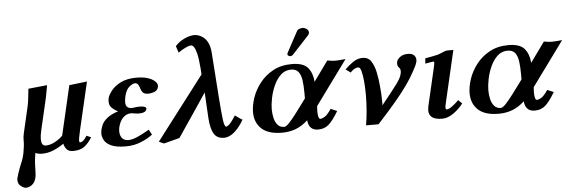

<svg xmlns="http://www.w3.org/2000/svg" viewBox="-55 -882 3884 1299"><g transform="rotate(-5 1887.0 -233.0)"><path d="M73 232Q60 232 40 217Q20 202 20 176Q20 173 20 169.5Q20 166 21 163Q25 147 31 129Q37 111 44 92Q52 72 60.5 51.5Q69 31 75 4Q77 -7 79 -19Q81 -31 83 -46Q86 -66 85.5 -89Q85 -112 91 -137L134 -323Q136 -332 138.5 -350.5Q141 -369 143 -388Q145 -407 146.5 -420.5Q148 -434 148 -434L276 -447Q276 -447 272.5 -427.5Q269 -408 264.5 -383.5Q260 -359 256 -343L211 -150Q202 -113 202 -85Q202 -65 209 -53Q216 -41 232 -41Q262 -41 294.5 -58.5Q327 -76 348 -98L426 -434L547 -448L472 -126Q466 -99 462.5 -81Q459 -63 459 -54Q459 -42 465 -42Q476 -42 486 -50.5Q496 -59 512 -83L542 -70Q519 -32 491 -10Q463 12 411 12Q385 12 370.5 -3.5Q356 -19 351 -43Q315 -18 278.5 -3Q242 12 201 12Q177 12 157 3Q153 27 150.5 50.5Q148 74 148 96Q147 115 146.5 135Q146 155 143 168Q136 200 116 216Q96 232 73 232Z M738 -121Q735 -106 735 -93Q735 -65 749.5 -47Q764 -29 792 -29Q819 -29 855.5 -45.5Q892 -62 935 -87L954 -52Q922 -27 874.5 -7.5Q827 12 772 12Q708 12 673.5 -3.5Q639 -19 626 -42.5Q613 -66 613 -89Q613 -97 614.5 -104Q616 -111 617 -118Q620 -130 628.5 -149.5Q637 -169 662.5 -190.5Q688 -212 739 -229Q711 -243 696 -259Q681 -275 681 -300Q681 -305 681.5 -310.5Q682 -316 683 -322Q688 -343 710 -372Q732 -401 774.5 -423Q817 -445 884 -445Q946 -445 984.5 -424.5Q1023 -404 1023 -377Q1023 -373 1022 -370Q1017 -346 994.5 -338Q972 -330 956 -330Q928 -330 918 -340.5Q908 -351 904 -364Q900 -379 892.5 -393.5Q885 -408 870 -408Q854 -408 831 -389.5Q808 -371 797 -325Q795 -314 793.5 -304.5Q792 -295 792 -288Q792 -262 804 -252.5Q816 -243 834 -243Q834 -243 836 -243.5Q838 -244 842 -244Q853 -246 867.5 -247Q882 -248 886 -248Q932 -248 932 -230Q932 -228 931 -227Q929 -216 916.5 -209Q904 -202 875 -202Q871 -202 863 -203Q855 -204 848 -205Q841 -207 834 -207.5Q827 -208 825 -208Q794 -208 771 -185Q748 -162 738 -121Z M1564 -104 1573 -100Q1548 -54 1512 -21Q1476 12 1438 12Q1391 12 1370 -22.5Q1349 -57 1344 -127L1334 -305Q1285 -232 1236 -159Q1187 -86 1137 -13L1030 15L996 0L1323 -428Q1323 -439 1322 -451.5Q1321 -464 1320 -476Q1315 -538 1306.5 -571.5Q1298 -605 1288.5 -617.5Q1279 -630 1270 -630Q1256 -630 1233 -619Q1210 -608 1182 -589L1167 -634Q1194 -664 1231 -681Q1268 -698 1299 -698Q1310 -698 1326 -693Q1342 -688 1359.5 -674.5Q1377 -661 1389.5 -635Q1402 -609 1405 -567L1426 -270Q1434 -158 1440.5 -110Q1447 -62 1459 -62Q1467 -62 1481.5 -75.5Q1496 -89 1524 -132Z M2031 -682Q2045 -682 2058.5 -672.5Q2072 -663 2072 -649V-645Q2070 -635 2063 -628L1950 -506Q1946 -502 1940.5 -500.5Q1935 -499 1932 -499Q1927 -499 1920.5 -503Q1914 -507 1914 -512Q1914 -518 1917 -524L1994 -667Q1999 -675 2011 -678.5Q2023 -682 2031 -682ZM1938 -445Q2015 -445 2046 -408.5Q2077 -372 2081 -312L2179 -448Q2202 -444 2214 -443Q2226 -442 2235 -442Q2246 -442 2263.5 -443.5Q2281 -445 2303 -447L2084 -147Q2083 -138 2082.5 -129Q2082 -120 2082 -112Q2082 -59 2099 -59Q2110 -59 2128.5 -70Q2147 -81 2173 -120L2216 -102Q2180 -41 2150.5 -14.5Q2121 12 2077 12Q2015 12 2008 -57Q1968 -20 1925 -4Q1882 12 1833 12Q1739 12 1693.5 -30.5Q1648 -73 1648 -143Q1648 -188 1665.5 -240Q1683 -292 1719 -338.5Q1755 -385 1809.5 -415Q1864 -445 1938 -445ZM2006 -206V-241Q2006 -290 2001 -327.5Q1996 -365 1979.5 -386.5Q1963 -408 1929 -408Q1888 -408 1859 -380.5Q1830 -353 1811.5 -311.5Q1793 -270 1784.5 -227Q1776 -184 1776 -152Q1776 -120 1783 -91Q1790 -62 1806.5 -44Q1823 -26 1850 -26Q1863 -26 1884.5 -49Q1906 -72 1933 -107.5Q1960 -143 1987 -180Z M2726 -445Q2754 -445 2767 -432Q2780 -419 2780 -401Q2780 -398 2780 -395Q2780 -392 2779 -388Q2776 -376 2768.5 -359.5Q2761 -343 2750 -324Q2727 -281 2695 -235.5Q2663 -190 2613.5 -131Q2564 -72 2487 12H2402Q2410 -32 2414.5 -86.5Q2419 -141 2419 -193Q2419 -244 2415 -287Q2411 -330 2403.5 -356.5Q2396 -383 2384 -383Q2369 -383 2355.5 -375Q2342 -367 2330 -353L2297 -377Q2323 -403 2353.5 -424Q2384 -445 2418 -445Q2456 -445 2476 -415Q2496 -385 2505.5 -339Q2515 -293 2519 -246Q2522 -220 2523.5 -191Q2525 -162 2525 -135Q2525 -129 2525 -123.5Q2525 -118 2524 -113Q2589 -193 2624 -239.5Q2659 -286 2664 -309Q2668 -322 2668 -333Q2668 -344 2664.5 -350Q2661 -356 2657 -360Q2648 -369 2648 -385Q2648 -389 2648.5 -393Q2649 -397 2650 -401Q2653 -414 2672.5 -429.5Q2692 -445 2726 -445Z M3035 -445 2951 -83Q2948 -70 2948 -61Q2948 -48 2956 -48Q2970 -48 2992 -64Q3014 -80 3038 -104L3063 -79Q3037 -44 2997.5 -16Q2958 12 2921 12Q2873 12 2851.5 -4.5Q2830 -21 2830 -52Q2830 -60 2831.5 -67.5Q2833 -75 2834 -83L2893 -337Q2899 -363 2899 -371Q2899 -378 2894 -378Q2887 -378 2876 -376Q2865 -374 2838 -369L2841 -405Q2855 -407 2882.5 -412.5Q2910 -418 2928 -422Q2936 -425 2946 -429Q2956 -433 2963 -436Q2972 -440 2979.5 -442.5Q2987 -445 2998 -445Z M3409 -445Q3486 -445 3517 -408.5Q3548 -372 3552 -312L3650 -448Q3673 -444 3685 -443Q3697 -442 3706 -442Q3717 -442 3734.5 -443.5Q3752 -445 3774 -447L3555 -147Q3554 -138 3553.5 -129Q3553 -120 3553 -112Q3553 -59 3570 -59Q3581 -59 3599.5 -70Q3618 -81 3644 -120L3687 -102Q3651 -41 3621.5 -14.5Q3592 12 3548 12Q3486 12 3479 -57Q3439 -20 3396 -4Q3353 12 3304 12Q3210 12 3164.5 -30.5Q3119 -73 3119 -143Q3119 -188 3136.5 -240Q3154 -292 3190 -338.5Q3226 -385 3280.5 -415Q3335 -445 3409 -445ZM3477 -206V-241Q3477 -290 3472 -327.5Q3467 -365 3450.5 -386.5Q3434 -408 3400 -408Q3359 -408 3330 -380.5Q3301 -353 3282.5 -311.5Q3264 -270 3255.5 -227Q3247 -184 3247 -152Q3247 -120 3254 -91Q3261 -62 3277.5 -44Q3294 -26 3321 -26Q3334 -26 3355.5 -49Q3377 -72 3404 -107.5Q3431 -143 3458 -180Z"/></g></svg>

Font: Libertinus Serif Semibold Italic
Style: Regular
Weight: 600
Italic angle: -11.5°
Designer: Philipp H. Poll, Khaled Hosny
Foundry: Caleb Maclennan
Version: Version 7.051;RELEASE